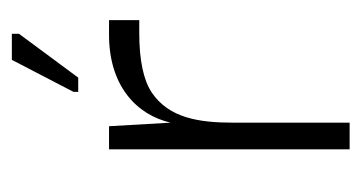

<svg xmlns="http://www.w3.org/2000/svg" viewBox="-163 -447 610 324"><g transform="rotate(-90 142.0 -285.0)"><path d="M97 0V-196C97 -255 105 -305 148 -334C169 -348 203 -355 248 -355H270V-406H248C159 -407 110 -359 97 -302L91 -406H52V0ZM247 -558V-570H203L149 -466V-458H173Z"/></g></svg>

Font: OSH Darker Grotesque
Style: Regular
Weight: 400
Designer: Gabriel Lam
Foundry: TypeRant
Version: Version 1.000;Glyphs 3.1.1 (3148)